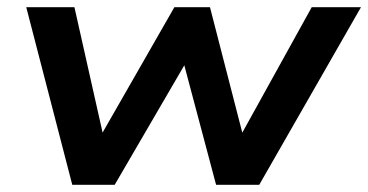

<svg xmlns="http://www.w3.org/2000/svg" viewBox="-20 -514 1024 534"><path d="M181 0 53 -494H187L269 -129H256L465 -494H564L658 -129H645L847 -494H984L701 0H581L481 -376H518L299 0Z"/></svg>

Font: Nunito Sans 10pt SemiExpanded
Style: Bold Italic
Weight: 700
Width: 6
Italic angle: -9°
Designer: Vernon Adams
Foundry: Vernon Adams
Version: Version 3.101;gftools[0.9.27]